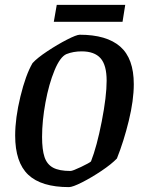

<svg xmlns="http://www.w3.org/2000/svg" viewBox="-20 -755 578 785"><path d="M42 -201Q42 -272 63.5 -360.5Q85 -449 113 -497Q132 -518 173.5 -545.5Q215 -573 254 -593Q293 -613 306 -613Q416 -613 471.5 -564.5Q527 -516 527 -411Q527 -345 506.5 -261Q486 -177 458 -107Q436 -84 395 -56.5Q354 -29 315.5 -9.5Q277 10 262 10Q149 10 95.5 -40.5Q42 -91 42 -201ZM352 -95Q376 -156 396 -258.5Q416 -361 416 -425Q416 -489 391 -517Q366 -545 314 -545Q280 -545 252 -534Q226 -523 203 -467.5Q180 -412 166 -336.5Q152 -261 152 -195Q152 -143 162 -113Q172 -83 197 -69.5Q222 -56 268 -56Q277 -56 311.5 -72.5Q346 -89 352 -95ZM212 -735H492L481 -666H200Z"/></svg>

Font: Grenze Medium
Style: Italic
Weight: 500
Italic angle: -10°
Designer: Renata Polastri
Foundry: Omnibus-Type
Version: Version 1.002; ttfautohint (v1.8)